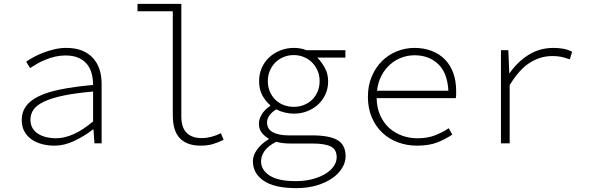

<svg xmlns="http://www.w3.org/2000/svg" viewBox="-20 -739 3040 990"><path d="M259 12Q227 12 196.5 4Q166 -4 143 -20Q120 -36 106 -61Q92 -86 92 -120Q92 -160 113 -190Q134 -220 178.5 -242Q223 -264 292.5 -278Q362 -292 460 -301Q460 -331 453 -358.5Q446 -386 429.5 -407Q413 -428 385.5 -440.5Q358 -453 317 -453Q290 -453 264 -447Q238 -441 214 -431Q190 -421 170 -409.5Q150 -398 135 -388L115 -421Q129 -431 151.5 -443.5Q174 -456 201 -466.5Q228 -477 259 -484.5Q290 -492 322 -492Q370 -492 404.5 -477.5Q439 -463 461 -438Q483 -413 493.5 -379.5Q504 -346 504 -307V0H467L462 -72H460Q418 -39 365.5 -13.5Q313 12 259 12ZM267 -26Q358 -26 460 -113V-267Q368 -259 306.5 -246Q245 -233 207 -215Q169 -197 153 -174Q137 -151 137 -122Q137 -96 148 -78Q159 -60 177.5 -48.5Q196 -37 219.5 -31.5Q243 -26 267 -26Z M1014 12Q945 12 908 -25.5Q871 -63 871 -145V-681H689V-719H915V-139Q915 -82 942 -54.5Q969 -27 1020 -27Q1068 -27 1119 -52L1133 -18Q1102 -3 1075.5 4.5Q1049 12 1014 12Z M1508 231Q1395 231 1339.5 193Q1284 155 1284 92Q1284 63 1305 33Q1326 3 1365 -21V-25Q1347 -34 1331 -53Q1315 -72 1315 -102Q1315 -125 1329.5 -149Q1344 -173 1373 -193V-197Q1350 -216 1333 -246.5Q1316 -277 1316 -321Q1316 -358 1330 -389.5Q1344 -421 1368.5 -443.5Q1393 -466 1425.5 -479Q1458 -492 1495 -492Q1532 -492 1561 -480H1761V-442H1616Q1638 -420 1655 -389Q1672 -358 1672 -320Q1672 -283 1658 -252.5Q1644 -222 1620 -200Q1596 -178 1564 -165.5Q1532 -153 1495 -153Q1473 -153 1449.5 -158.5Q1426 -164 1404 -175Q1383 -162 1370 -145Q1357 -128 1357 -108Q1357 -73 1387 -57Q1417 -41 1468 -41H1587Q1679 -41 1720.5 -16.5Q1762 8 1762 67Q1762 98 1744 127.5Q1726 157 1693 180Q1660 203 1613 217Q1566 231 1508 231ZM1495 -188Q1522 -188 1546.5 -197.5Q1571 -207 1589 -224.5Q1607 -242 1617.5 -266.5Q1628 -291 1628 -321Q1628 -350 1617.5 -374.5Q1607 -399 1589 -417Q1571 -435 1546.5 -445Q1522 -455 1495 -455Q1467 -455 1442.5 -445Q1418 -435 1400 -417Q1382 -399 1371.5 -374.5Q1361 -350 1361 -321Q1361 -291 1371.5 -266.5Q1382 -242 1400 -224.5Q1418 -207 1442.5 -197.5Q1467 -188 1495 -188ZM1505 195Q1554 195 1593.5 184Q1633 173 1660 156Q1687 139 1701.5 117Q1716 95 1716 72Q1716 31 1685 16Q1654 1 1591 1H1477Q1459 1 1440 -1Q1421 -3 1404 -8Q1360 15 1343 41Q1326 67 1326 93Q1326 137 1370 166Q1414 195 1505 195Z M2130 12Q2078 12 2032 -5Q1986 -22 1951.5 -54.5Q1917 -87 1897 -134Q1877 -181 1877 -240Q1877 -298 1897 -345Q1917 -392 1950 -424.5Q1983 -457 2026.5 -474.5Q2070 -492 2117 -492Q2166 -492 2206 -476.5Q2246 -461 2274 -432.5Q2302 -404 2317 -363Q2332 -322 2332 -270Q2332 -261 2332 -251.5Q2332 -242 2330 -233H1922Q1923 -183 1940.5 -144Q1958 -105 1987 -79Q2016 -53 2053.5 -39.5Q2091 -26 2133 -26Q2182 -26 2221 -40.5Q2260 -55 2294 -78L2312 -45Q2280 -23 2237 -5.5Q2194 12 2130 12ZM2118 -454Q2083 -454 2050.5 -442Q2018 -430 1991.5 -406.5Q1965 -383 1947 -349Q1929 -315 1924 -271H2292Q2287 -364 2239 -409Q2191 -454 2118 -454Z M2563 0V-480H2601L2606 -362H2608Q2647 -419 2704.5 -455.5Q2762 -492 2834 -492Q2858 -492 2882.5 -488Q2907 -484 2930 -472L2918 -433Q2892 -442 2873.5 -446Q2855 -450 2827 -450Q2767 -450 2712.5 -416Q2658 -382 2608 -300V0Z"/></svg>

Font: Source Code Pro Light
Style: Regular
Weight: 300
Monospace: yes
Designer: Paul D. Hunt, Teo Tuominen
Foundry: Adobe Systems Incorporated
Version: Version 2.030;PS 1.000;hotconv 16.6.51;makeotf.lib2.5.65220